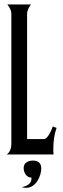

<svg xmlns="http://www.w3.org/2000/svg" viewBox="-20 -704 289 875"><path d="M10.7 0Q22 -8.3 26.9 -20.8Q31.7 -33.2 31.7 -46.4V-639.6Q31.7 -652.3 26.4 -663.3Q21 -674.3 13.7 -683.6H121.1Q114.3 -674.3 108.9 -663.3Q103.5 -652.3 103.5 -639.6V-70.3H179.2Q187 -70.3 193.4 -77.1Q199.7 -84 205.1 -93.3Q210.4 -102.5 214.4 -112.3Q218.3 -122.1 220.7 -127.9L237.8 -121.1Q230 -99.1 226.6 -75.7Q223.1 -52.2 223.1 -28.8Q223.1 -21.5 223.1 -14.2Q223.1 -6.8 224.1 0ZM168 64Q168 76.7 163.6 91.8Q159.2 106.9 150.6 120.4Q142.1 133.8 129.2 142.8Q116.2 151.9 98.6 151.9Q94.2 151.9 89.4 151.4Q84.5 150.9 79.6 149.4Q88.9 147 96.9 143.8Q105 140.6 111.1 135.7Q117.2 130.9 120.6 123.5Q124 116.2 123.5 105.5Q114.7 105.5 108.2 101.6Q101.6 97.7 97.2 91.6Q92.8 85.4 90.3 77.6Q87.9 69.8 87.9 62Q87.9 44.9 99.9 36.4Q111.8 27.8 130.4 27.8Q147.9 27.8 158 36.6Q168 45.4 168 64Z"/></svg>

Font: XAYAX
Style: Regular
Weight: 400
Designer: Peter Wiegel
Foundry: Peter Wiegel
Version: Version 1.000 2009 initial release